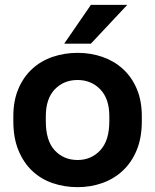

<svg xmlns="http://www.w3.org/2000/svg" viewBox="-20 -760 640 792"><path d="M300 12Q246 12 197.5 -4.5Q149 -21 113 -55Q77 -89 56 -140Q35 -191 35 -260V-280Q35 -345 56 -394Q77 -443 113 -476Q149 -509 197.5 -525.5Q246 -542 300 -542Q354 -542 402 -525.5Q450 -509 486.5 -476Q523 -443 544 -394Q565 -345 565 -280V-260Q565 -192 544 -141Q523 -90 486.5 -56Q450 -22 402 -5Q354 12 300 12ZM300 -100Q356 -100 393.5 -140Q431 -180 431 -260V-280Q431 -353 393.5 -391.5Q356 -430 300 -430Q243 -430 206 -391.5Q169 -353 169 -280V-260Q169 -179 206 -139.5Q243 -100 300 -100ZM355 -740H505L355 -580H245Z"/></svg>

Font: Golos Text DemiBold
Style: Regular
Weight: 600
Designer: A.Korolkova, Vitaly Kuzmin
Foundry: ParaType Ltd
Version: Version 2.002